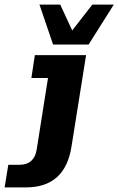

<svg xmlns="http://www.w3.org/2000/svg" viewBox="-121 -641 513 832"><path d="M-101 171 -85 73H-36Q-4 73 14.5 56Q33 39 38 7L87 -303H15L30 -402H252L189 -7Q175 83 125.5 127Q76 171 -8 171ZM109 -448 50 -621H140L192 -509L279 -621H372L263 -448Z"/></svg>

Font: Rokkitt SemiBold ExtraBold
Style: Italic
Weight: 800
Italic angle: -9°
Version: Version 3.103